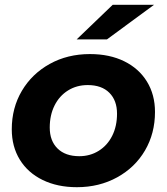

<svg xmlns="http://www.w3.org/2000/svg" viewBox="-20 -771 694 799"><path d="M29 -233Q29 -322 71 -393Q113 -464 187 -505Q261 -546 354 -546Q436 -546 497 -516Q558 -486 591.5 -431.5Q625 -377 625 -305Q625 -216 583.5 -145Q542 -74 467.5 -33Q393 8 300 8Q219 8 157.5 -22Q96 -52 62.5 -106.5Q29 -161 29 -233ZM467 -298Q467 -353 435 -385Q403 -417 345 -417Q299 -417 263 -394.5Q227 -372 207 -332Q187 -292 187 -240Q187 -185 219.5 -153Q252 -121 310 -121Q355 -121 391 -143.5Q427 -166 447 -206Q467 -246 467 -298ZM449 -751H621L425 -607H299Z"/></svg>

Font: Idrija
Style: Bold Italic
Weight: 700
Italic angle: -11.3°
Designer: Julieta Ulanovsky
Foundry: Julieta Ulanovsky
Version: Version 7.200